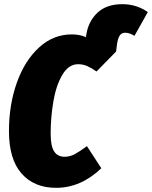

<svg xmlns="http://www.w3.org/2000/svg" viewBox="-20 -881 729 921"><path d="M689 -823 625 -709Q601 -724 580 -724Q563 -724 554 -710Q545 -696 541 -667L537 -634L443 -538Q419 -555 398.5 -564Q378 -573 355 -573Q309 -573 279 -522Q249 -471 236 -394.5Q223 -318 223 -240Q223 -181 239.5 -155Q256 -129 290 -129Q315 -129 338.5 -141.5Q362 -154 397 -180L466 -74Q368 20 249 20Q144 20 83.5 -48.5Q23 -117 23 -252Q23 -379 61 -485Q99 -591 167.5 -653.5Q236 -716 324 -716Q362 -716 392 -703L394 -715Q404 -779 447.5 -820Q491 -861 567 -861Q635 -861 689 -823Z"/></svg>

Font: Fira Sans Extra Condensed Black
Style: Italic
Weight: 900
Width: 3
Italic angle: -8°
Designer: Carrois Corporate & Edenspiekermann AG
Foundry: Carrois Corporate GbR & Edenspiekermann AG
Version: Version 4.203